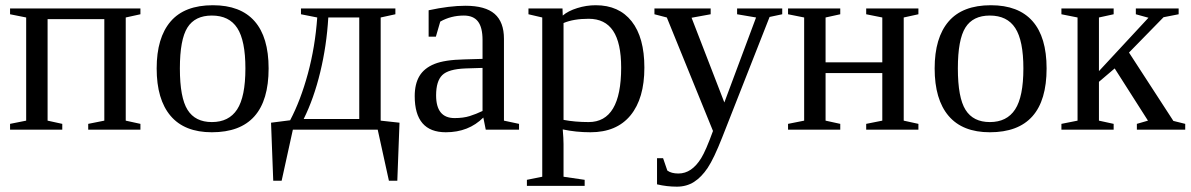

<svg xmlns="http://www.w3.org/2000/svg" viewBox="-20 -491 4508 727"><path d="M79.1 -424.8 18.1 -437V-459H511.7V-437L456.1 -424.8V-34.2L511.7 -22V0H314V-22L375 -34.2V-418.5H160.2V-34.2L215.8 -22V0H18.1V-22L79.1 -34.2Z M997.1 -231.9Q997.1 9.8 782.2 9.8Q678.7 9.8 626 -52.2Q573.2 -114.3 573.2 -231.9Q573.2 -348.1 626 -409.7Q678.7 -471.2 786.1 -471.2Q890.6 -471.2 943.8 -410.9Q997.1 -350.6 997.1 -231.9ZM909.2 -231.9Q909.2 -337.4 878.4 -384.8Q847.7 -432.1 782.2 -432.1Q718.3 -432.1 689.7 -386.7Q661.1 -341.3 661.1 -231.9Q661.1 -121.1 690.2 -75Q719.2 -28.8 782.2 -28.8Q846.7 -28.8 877.9 -76.7Q909.2 -124.5 909.2 -231.9Z M1119.6 -437V-459H1477.1V-437L1421.4 -424.8V-34.2L1492.7 -26.4L1484.4 193.4H1452.6L1410.2 0H1088.9L1046.4 193.4H1014.6L1006.3 -26.4L1078.6 -35.6Q1118.2 -110.8 1145.8 -212.2Q1173.3 -313.5 1181.2 -424.8ZM1129.9 -40.5H1340.3V-424.8H1223.1Q1216.8 -317.9 1192.6 -218Q1168.5 -118.2 1129.9 -40.5Z M1742.2 -469.2Q1817.4 -469.2 1852.8 -438.5Q1888.2 -407.7 1888.2 -344.2V-34.2L1945.3 -22V0H1819.3L1810.1 -45.9Q1754.4 9.8 1668 9.8Q1550.3 9.8 1550.3 -127Q1550.3 -172.9 1568.1 -202.9Q1585.9 -232.9 1625 -248.8Q1664.1 -264.6 1738.3 -266.1L1807.1 -268.1V-339.8Q1807.1 -387.2 1789.8 -409.7Q1772.5 -432.1 1736.3 -432.1Q1687.5 -432.1 1647 -409.2L1630.4 -352.1H1603V-452.1Q1682.1 -469.2 1742.2 -469.2ZM1807.1 -233.9 1743.2 -231.9Q1677.7 -229.5 1654.5 -206.5Q1631.3 -183.6 1631.3 -129.9Q1631.3 -43.9 1701.2 -43.9Q1734.4 -43.9 1758.5 -51.5Q1782.7 -59.1 1807.1 -70.8Z M2033.2 -424.8 1981 -437V-459H2109.9L2110.8 -432.1Q2131.3 -449.7 2165.8 -460.4Q2200.2 -471.2 2235.8 -471.2Q2323.7 -471.2 2371.8 -410.2Q2419.9 -349.1 2419.9 -234.9Q2419.9 -118.2 2367.4 -54.2Q2314.9 9.8 2215.8 9.8Q2160.6 9.8 2110.8 -1Q2113.8 34.2 2113.8 54.2V178.2L2193.8 189.9V212.9H1975.1V189.9L2033.2 178.2ZM2332 -234.9Q2332 -328.6 2301.5 -374.3Q2271 -419.9 2209 -419.9Q2151.9 -419.9 2113.8 -403.8V-37.1Q2157.2 -28.8 2209 -28.8Q2332 -28.8 2332 -234.9Z M2543 215.8Q2504.9 215.8 2467.8 207V107.9H2490.7L2506.8 154.8Q2522 166 2548.8 166Q2574.2 166 2595.7 151.4Q2617.2 136.7 2635 107.9Q2652.8 79.1 2679.7 4.9L2504.9 -424.8L2458 -437V-459H2670.9V-437L2598.6 -423.8L2722.7 -103L2842.8 -424.8L2771 -437V-459H2941.9V-437L2894 -426.8L2714.8 28.8Q2683.1 109.4 2659.7 144.5Q2636.2 179.7 2607.9 197.8Q2579.6 215.8 2543 215.8Z M3024.9 -424.8 2963.9 -437V-459H3161.6V-437L3106 -424.8V-254.9H3320.8V-424.8L3259.8 -437V-459H3457.5V-437L3401.9 -424.8V-34.2L3457.5 -22V0H3259.8V-22L3320.8 -34.2V-214.4H3106V-34.2L3161.6 -22V0H2963.9V-22L3024.9 -34.2Z M3942.9 -231.9Q3942.9 9.8 3728 9.8Q3624.5 9.8 3571.8 -52.2Q3519 -114.3 3519 -231.9Q3519 -348.1 3571.8 -409.7Q3624.5 -471.2 3731.9 -471.2Q3836.4 -471.2 3889.6 -410.9Q3942.9 -350.6 3942.9 -231.9ZM3855 -231.9Q3855 -337.4 3824.2 -384.8Q3793.5 -432.1 3728 -432.1Q3664.1 -432.1 3635.5 -386.7Q3606.9 -341.3 3606.9 -231.9Q3606.9 -121.1 3636 -75Q3665 -28.8 3728 -28.8Q3792.5 -28.8 3823.7 -76.7Q3855 -124.5 3855 -231.9Z M4060.1 -424.8 3999 -437V-459H4196.8V-437L4141.1 -424.8V-221.7L4328.6 -423.8L4280.8 -437V-459H4442.9V-437L4385.7 -425.8L4254.9 -292L4422.9 -33.2L4467.8 -22V0H4284.7V-22L4326.7 -34.2L4200.7 -231.9L4141.1 -181.2V-34.2L4196.8 -22V0H3999V-22L4060.1 -34.2Z"/></svg>

Font: Times New Roman
Style: Regular
Weight: 400
Designer: Steve Matteson
Foundry: Ascender Corporation
Version: Version 2.00.3